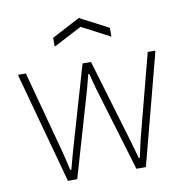

<svg xmlns="http://www.w3.org/2000/svg" viewBox="-83 -837 887 917"><g transform="rotate(-10 360.0 -378.5)"><path d="M222 -685 359 -757 497 -685V-642L360 -714L222 -642ZM27 -534V-540H64L173 -134L193 -49H198L221 -134L339 -540H380L501 -134L525 -49H530L549 -134L655 -540H691V-534L551 0H505L380 -416L362 -485H357L339 -416L218 0H173Z"/></g></svg>

Font: Encode Sans Narrow
Style: Thin
Weight: 250
Designer: Pablo Impallari, Andres Torresi
Foundry: Pablo Impallari, Andres Torresi
Version: Version 1.000; ttfautohint (v1.00) -l 8 -r 50 -G 200 -x 14 -